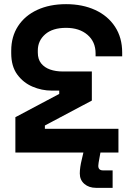

<svg xmlns="http://www.w3.org/2000/svg" viewBox="-20 -734 608 924"><path d="M568 -481V-463H440V-477Q440 -533 401 -566.5Q362 -600 298 -600Q233 -600 197.5 -569Q162 -538 162 -491V-481Q162 -449 178 -429Q194 -409 221 -399.5Q248 -390 282 -390H422V-250L196 -130V-114H550V0H54V-170L265 -282V-298H228Q181 -298 136.5 -317Q92 -336 63 -375.5Q34 -415 34 -478V-490Q34 -558 67 -608.5Q100 -659 159.5 -686.5Q219 -714 298 -714Q377 -714 438 -686Q499 -658 533.5 -605.5Q568 -553 568 -481ZM442 170Q408 170 386 151Q364 132 364 101Q364 86 366.5 69Q369 52 373 36L386 -20H467L457 35Q456 42 454.5 49.5Q453 57 453 64Q453 86 476 86H522V170Z"/></svg>

Font: Space 7353
Style: Regular
Weight: 400
Designer: Christine Claussen + Ruben Lyon  (Space 7353)
Version: Version 1.000;FEAKit 1.0